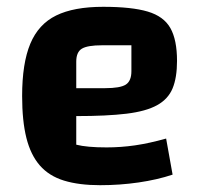

<svg xmlns="http://www.w3.org/2000/svg" viewBox="-20 -532 595 564"><path d="M274 12Q212 12 168 -1.5Q124 -15 97 -46Q70 -77 57.5 -127Q45 -177 45 -250Q45 -346 69 -403.5Q93 -461 145 -486.5Q197 -512 283 -512Q367 -512 414 -498Q461 -484 480.5 -449.5Q500 -415 500 -353Q500 -304 487 -272.5Q474 -241 441.5 -223Q409 -205 351.5 -198Q294 -191 204 -191H174V-273H289Q333 -273 349.5 -283.5Q366 -294 366 -323V-399H280Q237 -399 220.5 -389Q204 -379 204 -351V-107Q235 -99 293 -99Q335 -99 376.5 -105Q418 -111 468 -125L487 -19Q442 -4 387 4Q332 12 274 12Z"/></svg>

Font: Changa SemiBold
Style: Regular
Weight: 600
Designer: Eduardo Rodriguez Tunni
Foundry: Eduardo Rodriguez Tunni
Version: Version 3.002; ttfautohint (v1.8.2)